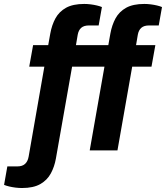

<svg xmlns="http://www.w3.org/2000/svg" viewBox="-101 -752 830 960"><path d="M9.1 188.1Q-6.1 188.1 -22.9 186.1Q-39.6 184.1 -55 180.4Q-70.3 176.7 -80.6 172.4L-64.3 80H-13.9Q10.7 80 24.3 67.5Q38 54.9 42.2 30.9L120.8 -418.8H45.2L64.5 -526.4H140.1L150.3 -583.7Q158.1 -627.1 176.4 -660.6Q194.7 -694 229.3 -713.2Q264 -732.3 320.2 -732.3Q335.6 -732.3 352.2 -730.2Q368.9 -728.1 383.9 -724.5Q398.9 -720.9 408.6 -716.7L392.3 -624.7H343.1Q318.7 -624.7 305.2 -613Q291.7 -601.3 287.5 -578L278.8 -526.4H440.6L450.8 -583.7Q458.6 -627.1 476.9 -660.6Q495.2 -694 529.8 -713.2Q564.4 -732.3 620.7 -732.3Q636.1 -732.3 652.7 -730.2Q669.4 -728.1 684.4 -724.5Q699.4 -720.9 709 -716.7L692.7 -624.7H643.6Q619.2 -624.7 605.7 -613Q592.2 -601.3 588 -578L579.3 -526.4H675.8L656.5 -418.8H560L486.3 0H347.6L421.3 -418.8H259.5L178.5 40.7Q171.4 81.3 153.2 115Q135 148.7 100.5 168.4Q66 188.1 9.1 188.1Z"/></svg>

Font: Archivo Variable SemiBold
Style: Italic
Weight: 600
Italic angle: -10°
Designer: Hector Gatti
Foundry: Omnibus-Type
Version: Version 2.001